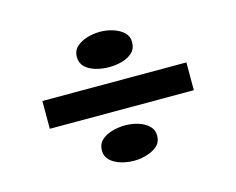

<svg xmlns="http://www.w3.org/2000/svg" viewBox="-80 -646 935 761"><g transform="rotate(-15 388.0 -265.5)"><path d="M93 -210V-324H684V-210ZM384 -1Q356 -1 329.5 -9Q303 -17 286.5 -33Q270 -49 270 -72Q270 -99 287 -115Q304 -131 330.5 -138.5Q357 -146 384 -146Q412 -146 438 -138Q464 -130 480.5 -114Q497 -98 497 -74Q497 -48 480 -32.5Q463 -17 436.5 -9Q410 -1 384 -1ZM384 -385Q356 -385 329.5 -392.5Q303 -400 286.5 -416Q270 -432 270 -457Q270 -482 287 -498Q304 -514 330.5 -522Q357 -530 384 -530Q412 -530 438 -521.5Q464 -513 480.5 -497.5Q497 -482 497 -458Q497 -431 480 -415Q463 -399 437 -392Q411 -385 384 -385Z"/></g></svg>

Font: Lexend Mega Medium
Style: Regular
Weight: 500
Version: Version 1.007